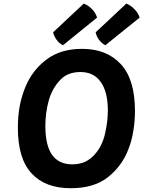

<svg xmlns="http://www.w3.org/2000/svg" viewBox="-20 -1000 779 1044"><path d="M77.1 -305.7Q77.1 -137.7 151.4 -57.6Q225.6 23.4 364.3 23.4Q492.2 23.4 567.4 -37.1Q643.6 -97.7 677.7 -187.5Q697.3 -236.3 705.1 -289.1Q713.9 -342.8 713.9 -396.5Q713.9 -567.4 637.7 -650.4Q560.5 -734.4 426.8 -734.4Q309.6 -734.4 233.4 -676.8Q156.2 -619.1 118.2 -527.3Q97.7 -478.5 86.9 -421.9Q77.1 -366.2 77.1 -305.7ZM417 -608.4Q490.2 -608.4 528.3 -553.7Q566.4 -500 566.4 -398.4Q566.4 -338.9 550.8 -271.5Q535.2 -204.1 494.1 -159.2Q472.7 -134.8 442.4 -120.1Q412.1 -106.4 373 -106.4Q300.8 -106.4 263.7 -157.2Q226.6 -209 226.6 -315.4Q226.6 -349.6 231.4 -386.7Q236.3 -422.9 246.1 -457Q264.6 -519.5 305.7 -563.5Q346.7 -608.4 417 -608.4ZM739.3 -904.3Q730.5 -930.7 710.9 -950.2Q691.4 -970.7 667 -980.5Q611.3 -927.7 500 -824.2Q504.9 -801.8 518.6 -783.2Q533.2 -764.6 552.7 -753.9Q615.2 -803.7 739.3 -904.3ZM507.8 -904.3Q500 -930.7 480.5 -950.2Q460.9 -970.7 435.5 -980.5Q379.9 -927.7 268.6 -824.2Q274.4 -801.8 288.1 -783.2Q300.8 -764.6 322.3 -753.9Q383.8 -803.7 507.8 -904.3Z"/></svg>

Font: cl
Style: Bold Italic
Weight: 400
Designer: Mitja Miklavcic
Version: Version 7.504; 2011; Build 1022